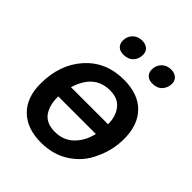

<svg xmlns="http://www.w3.org/2000/svg" viewBox="-208 -868 1004 1004"><g transform="rotate(45 294.0 -366.0)"><path d="M262 10Q354 10 421.5 -35Q489 -80 520 -151Q557 -227 557 -311Q557 -414 500 -472Q443 -530 337 -530Q206 -530 124.5 -439.5Q43 -349 43 -206Q43 -104 101 -47Q159 10 262 10ZM274 -81Q212 -81 183 -120Q156 -159 156 -217V-225H434Q419 -161 378 -121Q337 -81 274 -81ZM443 -306H169Q209 -439 325 -439Q385 -439 413 -402Q443 -366 443 -306ZM243 -620Q277 -620 296.5 -640.5Q316 -661 316 -692Q316 -715 301 -728.5Q286 -742 260 -742Q228 -742 208 -721.5Q188 -701 188 -670Q188 -649 201.5 -634.5Q215 -620 243 -620ZM457 -620Q491 -620 510.5 -641Q530 -662 530 -692Q530 -715 515 -728.5Q500 -742 474 -742Q442 -742 422 -721.5Q402 -701 402 -670Q402 -649 415.5 -634.5Q429 -620 457 -620Z"/></g></svg>

Font: Brisa Sans Medium
Style: Italic
Weight: 600
Italic angle: -8°
Designer: Dalton Maag Ltd
Foundry: Dalton Maag Ltd
Version: Version 1.101;July 10, 2019;FontCreator 11.5.0.2425 64-bit